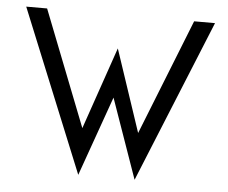

<svg xmlns="http://www.w3.org/2000/svg" viewBox="-46 -633 827 696"><g transform="rotate(5 367.5 -284.5)"><path d="M22 -580 263 11 366 -279 468 11 709 -580H633L466 -159L366 -458L263 -159L98 -580Z"/></g></svg>

Font: Charger Pro
Style: Nar
Weight: 400
Designer: Jasper
Foundry: Cannot Into Space Fonts
Version: Version 1.09